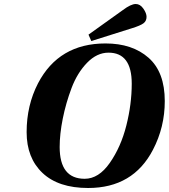

<svg xmlns="http://www.w3.org/2000/svg" viewBox="-20 -924 843 959"><path d="M422 -751 594 -874Q634 -904 658 -904Q680 -904 696 -881Q712 -858 712 -840Q712 -819 696.5 -807.5Q681 -796 639 -783L436 -719ZM113 -264Q113 -398 170 -508Q274 -707 507 -707Q641 -707 722 -635.5Q803 -564 803 -419Q803 -289 744 -176Q645 15 420 15Q272 15 192.5 -60Q113 -135 113 -264ZM278 -190Q278 -31 403 -31Q473 -31 528.5 -110.5Q584 -190 611 -297Q638 -404 638 -506Q638 -661 522 -661Q464 -661 415 -610.5Q366 -560 337.5 -484.5Q309 -409 293.5 -331.5Q278 -254 278 -190Z"/></svg>

Font: Heuristica
Style: Bold Italic
Weight: 700
Italic angle: -13°
Version: Version 1.0.2